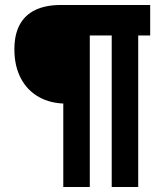

<svg xmlns="http://www.w3.org/2000/svg" viewBox="-20 -750 660 770"><path d="M233.8 -730H340.1V0H233.8ZM37.7 -552.2Q37.7 -611.3 59 -650.8Q80.2 -690.2 121.8 -710.1Q163.4 -730 224.3 -730H267.9L267.1 -334.5H246.5Q183 -334.5 135.8 -361.1Q88.7 -387.7 63.2 -436.8Q37.7 -485.8 37.7 -552.2ZM428 -730H534.3V0H428ZM249.8 -730H582.3V-607.9H249.8Z"/></svg>

Font: Monaspace Neon Var
Style: Regular
Weight: 400
Designer: Riley Cran and the Lettermatic Team
Version: Version 1.000 (Monaspace Neon Var)